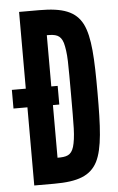

<svg xmlns="http://www.w3.org/2000/svg" viewBox="-72 -772 497 810"><g transform="rotate(-5 176.5 -367.5)"><path d="M40 -735V-410H-19V-331H40V0H125C225 0 279 -20 308 -76C336 -132 340 -223 340 -367C340 -511 336 -603 308 -659C279 -715 225 -735 125 -735ZM148 -331H175V-410H148V-627C185 -627 206 -623 217 -588C222 -570 226 -544 227 -510C228 -475 228 -428 228 -368C228 -308 228 -261 227 -226C226 -191 222 -165 217 -148C206 -112 185 -108 148 -108Z"/></g></svg>

Font: League Gothic
Style: Regular
Weight: 400
Designer: The League of Moveable Type
Version: Version 1.560;PS 001.560;hotconv 1.0.56;makeotf.lib2.0.21325